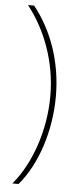

<svg xmlns="http://www.w3.org/2000/svg" viewBox="-59 -745 379 935"><g transform="rotate(5 130.5 -278.0)"><path d="M213 -283C213 -452 158 -603 69 -714H39C127 -603 186 -449 186 -282C186 -118 130 50 39 158H69C159 53 213 -115 213 -283Z"/></g></svg>

Font: Noto Sans Thai Cond Thin
Style: Regular
Weight: 100
Width: 3
Designer: Monotype Design Team
Foundry: Monotype Imaging Inc.
Version: Version 2.002